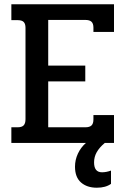

<svg xmlns="http://www.w3.org/2000/svg" viewBox="-20 -667 585 896"><path d="M416 -518V-538Q416 -557 407 -565.5Q398 -574 378 -574H205V-361H378V-287H205V-73H378Q398 -73 407 -81.5Q416 -90 416 -110V-130H512V0H469Q444 21 431.5 43Q419 65 419 91Q419 137 456 137Q476 137 498 129V191Q473 209 432 209Q386 209 358 184.5Q330 160 330 111Q330 79 343.5 50Q357 21 381 0H33V-73H62Q82 -73 90.5 -82Q99 -91 99 -111V-537Q99 -556 90.5 -564.5Q82 -573 62 -573H33V-647H512V-518Z"/></svg>

Font: Pridi
Style: Regular
Weight: 400
Designer: Katatrad Team
Foundry: CadsonDemak
Version: Version 1.001